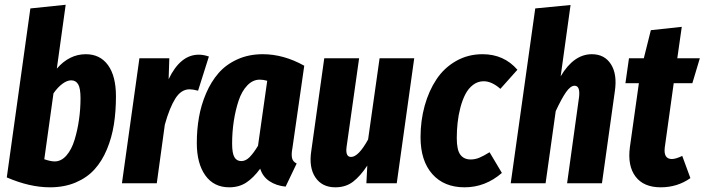

<svg xmlns="http://www.w3.org/2000/svg" viewBox="-20 -778 2991 815"><path d="M344.2 -547.9Q404.8 -547.9 438.5 -501.5Q472.2 -455.1 472.2 -369.1Q472.2 -304.7 463.4 -249.3Q454.6 -193.8 433.8 -144Q413.1 -94.2 381.3 -59.1Q349.6 -23.9 301.3 -3.4Q252.9 17.1 191.9 17.1Q106 17.1 8.8 -24.9L108.9 -742.2L258.8 -757.8L221.2 -486.8Q274.4 -547.9 344.2 -547.9ZM282.2 -437Q264.6 -437 244.6 -422.1Q224.6 -407.2 207 -381.8L168 -102.1Q194.8 -92.8 211.9 -92.8Q240.2 -92.8 262.2 -118.2Q284.2 -143.6 296.6 -184.6Q309.1 -225.6 315.4 -270.5Q321.8 -315.4 321.8 -360.8Q321.8 -403.3 311.8 -420.2Q301.8 -437 282.2 -437Z M823.7 -545.9Q844.2 -545.9 866.7 -538.1L820.8 -393.1Q798.3 -398.9 784.7 -398.9Q749 -398.9 724.4 -359.9Q699.7 -320.8 679.7 -249L645.5 0H497.6L571.8 -530.8H698.7L695.8 -441.9Q745.6 -545.9 823.7 -545.9Z M1095.2 -547.9Q1184.1 -547.9 1271.5 -499L1221.2 -148.9Q1216.3 -124 1219.5 -107.9Q1222.7 -91.8 1239.3 -84L1192.4 14.2Q1152.8 10.3 1124 -8.8Q1095.2 -27.8 1084.5 -62Q1055.7 -22.9 1025.1 -2.9Q994.6 17.1 953.1 17.1Q887.7 17.1 851.6 -33.4Q815.4 -84 815.4 -170.9Q815.4 -227.5 824.5 -279.8Q833.5 -332 854.7 -381.6Q876 -431.2 907.5 -467.5Q939 -503.9 987.3 -525.9Q1035.6 -547.9 1095.2 -547.9ZM1082.5 -439.9Q1053.2 -439.9 1029.8 -415.5Q1006.3 -391.1 992.9 -350.8Q979.5 -310.5 972.4 -263.9Q965.3 -217.3 965.3 -168Q965.3 -127.9 974.9 -111.1Q984.4 -94.2 1004.4 -94.2Q1022.9 -94.2 1039.6 -111.1Q1056.2 -127.9 1075.2 -159.2L1114.3 -435.1Q1098.1 -439.9 1082.5 -439.9Z M1403.3 17.1Q1347.2 17.1 1318.8 -24.9Q1290.5 -66.9 1301.3 -137.2L1356.4 -530.8H1504.4L1451.2 -154.8Q1445.3 -111.8 1470.2 -111.8Q1501.5 -111.8 1542.5 -186L1591.3 -530.8H1738.3L1664.1 0H1535.2L1539.1 -75.2Q1509.8 -30.8 1478.8 -6.8Q1447.8 17.1 1403.3 17.1Z M2028.3 -547.9Q2119.1 -547.9 2176.3 -481.9L2104 -400.9Q2067.4 -433.1 2033.2 -433.1Q2008.3 -433.1 1988.3 -418Q1968.3 -402.8 1955.6 -378.4Q1942.9 -354 1934.3 -321.5Q1925.8 -289.1 1922.4 -256.8Q1918.9 -224.6 1918.9 -191.9Q1918.9 -141.6 1934.1 -121.3Q1949.2 -101.1 1978 -101.1Q1996.6 -101.1 2014.4 -108.4Q2032.2 -115.7 2058.1 -131.8L2110.4 -43.9Q2040 17.1 1952.1 17.1Q1864.7 17.1 1814.9 -39.3Q1765.1 -95.7 1765.1 -195.8Q1765.1 -266.1 1782.7 -329.3Q1800.3 -392.6 1832.8 -441.4Q1865.2 -490.2 1915.8 -519Q1966.3 -547.9 2028.3 -547.9Z M2492.2 -547.9Q2546.4 -547.9 2573.5 -505.1Q2600.6 -462.4 2589.8 -390.1L2535.2 0H2387.2L2438 -366.2Q2443.4 -414.1 2418.9 -414.1Q2401.9 -414.1 2382.8 -387Q2363.8 -359.9 2338.9 -306.2L2295.9 0H2147.9L2252 -742.2L2401.9 -756.8L2359.9 -454.1Q2415.5 -547.9 2492.2 -547.9Z M2839.8 -424.8 2801.8 -151.9Q2795.9 -103 2832 -103Q2848.6 -103 2876 -116.2L2910.6 -22Q2855.5 17.1 2784.7 17.1Q2711.9 17.1 2677.5 -28.8Q2643.1 -74.7 2653.8 -153.8L2691.9 -424.8H2634.8L2649.9 -530.8H2712.9L2742.7 -649.9L2874 -664.1L2855 -530.8H2950.7L2918.9 -424.8Z"/></svg>

Font: Fira Sans Compressed
Style: Bold Italic
Weight: 700
Width: 3
Italic angle: -8°
Designer: Carrois Corporate & Edenspiekermann AG
Foundry: Carrois Corporate GbR & Edenspiekermann AG
Version: Version 4.203;PS 004.203;hotconv 1.0.88;makeotf.lib2.5.64775